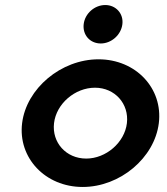

<svg xmlns="http://www.w3.org/2000/svg" viewBox="-20 -731 663 764"><path d="M313 -635C308 -592 338 -558 381 -558C423 -558 462 -592 467 -635C472 -677 441 -711 399 -711C356 -711 318 -677 313 -635ZM195 -241C204 -318 278 -382 358 -382C437 -382 494 -318 485 -241C476 -164 402 -100 323 -100C243 -100 186 -164 195 -241ZM68 -241C51 -103 160 13 309 13C458 13 595 -103 612 -241C629 -379 521 -495 372 -495C223 -495 85 -379 68 -241Z"/></svg>

Font: Bluebird
Style: Obl
Weight: 400
Designer: Jasper
Foundry: Cannot Into Space Fonts
Version: Version 0.98